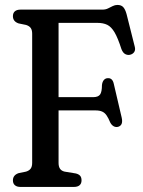

<svg xmlns="http://www.w3.org/2000/svg" viewBox="-20 -738 566 758"><path d="M383.8 -700Q397 -700 406.5 -704.8Q416 -709.5 425 -714Q433.9 -718.5 443.6 -718.5Q458.8 -718.5 466.7 -709.7Q474.5 -701 479.6 -682.6L511.9 -554.1Q515.6 -540.8 509.6 -532.2Q503.5 -523.7 492.1 -521.5Q482.8 -519.9 474 -524.7Q465.1 -529.6 459.4 -544.2Q445.4 -587.9 432.4 -610.1Q419.3 -632.3 403.4 -640Q387.5 -647.7 364.4 -647.7H211.2V-95.1Q211.2 -79.9 217.1 -71.6Q222.9 -63.3 234.9 -60.5L279.3 -53.2Q290.5 -50.5 296.2 -44.2Q301.9 -37.8 301.9 -25.9Q301.9 -13.5 294.3 -6.8Q286.6 0 271.8 0H60.8Q46.5 0 38.8 -6.8Q31 -13.5 31 -25.9Q31 -46.7 53.3 -54.4L83 -60.5Q95.8 -64.6 101.4 -72.7Q107 -80.7 107 -95.1V-604.9Q107 -619.3 101.4 -627.3Q95.8 -635.4 83 -639.5L53.3 -645.6Q31 -653.3 31 -674.1Q31 -686.8 38.8 -693.4Q46.5 -700 60.8 -700ZM159.8 -354.4H347.2Q367.9 -354.4 375.2 -365Q382.5 -375.5 382.5 -402.1Q383.9 -414.8 389.8 -421.8Q395.6 -428.8 404.8 -429.4Q424.3 -430.9 429.3 -406.7L460.6 -272.9Q463.7 -258.7 460.4 -249.7Q457.1 -240.8 446.8 -237.5Q437.6 -234.9 429.2 -239.3Q420.8 -243.8 415.3 -254.2Q408 -271.9 400.8 -282.4Q393.5 -293 383.3 -297.5Q373.1 -302.1 356.6 -302.1H159.8Z"/></svg>

Font: Fraunces 144pt S100 Black
Style: Regular
Weight: 900
Version: Version 1.000